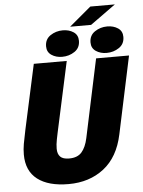

<svg xmlns="http://www.w3.org/2000/svg" viewBox="-67 -1108 876 1173"><g transform="rotate(-5 371.0 -521.5)"><path d="M640.5 -262.5Q611.5 -125 522.5 -56Q433.5 13 306 13Q182.5 13 115.5 -38.5Q48.5 -90 48.5 -190.5Q48.5 -223 54.2 -255.5Q60 -288 71 -340L157.5 -737.5H359.5L266.5 -308.5Q261 -283.5 257.8 -266.2Q254.5 -249 253 -235.8Q251.5 -222.5 251.5 -208.5Q251.5 -176.5 268 -159.5Q284.5 -142.5 322.5 -142.5Q373.5 -142.5 399.5 -172Q425.5 -201.5 437.5 -257.5L539.5 -737.5H741.5ZM334.5 -765Q296.5 -765 269 -783.5Q241.5 -802 241.5 -837Q241.5 -880.5 275.2 -903.2Q309 -926 351.5 -926Q389.5 -926 417 -907.8Q444.5 -889.5 444.5 -854Q444.5 -810.5 410.8 -787.8Q377 -765 334.5 -765ZM607 -765Q569 -765 541.5 -783.5Q514 -802 514 -837Q514 -880.5 547.8 -903.2Q581.5 -926 624 -926Q662 -926 689.5 -907.8Q717 -889.5 717 -854Q717 -810.5 683.2 -787.8Q649.5 -765 607 -765ZM398.5 -944 532 -1056H682.5L527 -944Z"/></g></svg>

Font: Epilogue Black
Style: Italic
Weight: 900
Italic angle: -12°
Designer: Tyler Finck
Foundry: Etcetera Type Co
Version: Version 2.111